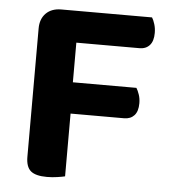

<svg xmlns="http://www.w3.org/2000/svg" viewBox="-47 -650 621 701"><g transform="rotate(5 263.0 -300.0)"><path d="M214.9 -248.6 73.2 -249V-530.3Q73.2 -565.5 93.7 -586.1Q114.3 -606.7 149.5 -606.7Q169.1 -606.7 187.7 -603.7Q206.3 -600.7 214.9 -598ZM148.2 -231V-345.5H447.8Q453.5 -336.6 458.4 -322.1Q463.4 -307.7 463.4 -290.4Q463.4 -260.6 449.8 -245.8Q436.2 -231 412.6 -231ZM149.5 -490.8V-606.7H482.2Q487.8 -598.1 492.4 -583.1Q497.1 -568.2 497.1 -550.9Q497.1 -521.1 483.5 -505.9Q469.9 -490.8 446.3 -490.8ZM73.2 -314.4H216.5V-1Q207.6 1.3 188.8 4.1Q170.1 7 150.5 7Q108.7 7 90.9 -8.3Q73.2 -23.6 73.2 -60Z"/></g></svg>

Font: Baloo Tammudu 2
Style: Regular
Weight: 400
Designer: Maithili Shingre, Omkar Shende and Ek Type
Foundry: Ek Type
Version: Version 1.700